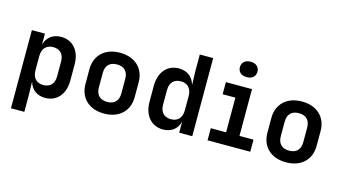

<svg xmlns="http://www.w3.org/2000/svg" viewBox="-100 -1169 3100 1733"><g transform="rotate(15 1450.0 -303.0)"><path d="M350 -560C274 -560 220 -520 200 -451H199V-550H77V180H202V26L199 -99H200C220 -30 274 10 350 10C458 10 530 -72 530 -201V-350C530 -478 458 -560 350 -560ZM405 -206C405 -137 368 -98 304 -98C240 -98 202 -139 202 -209V-341C202 -411 240 -452 304 -452C368 -452 405 -413 405 -344Z M900 9C1041 9 1130 -76 1130 -207V-344C1130 -474 1041 -559 900 -559C759 -559 670 -474 670 -343V-207C670 -76 759 9 900 9ZM900 -100C834 -100 795 -137 795 -207V-343C795 -413 834 -450 900 -450C966 -450 1005 -413 1005 -343V-207C1005 -137 966 -100 900 -100Z M1598 -576 1602 -451H1600C1580 -520 1526 -560 1450 -560C1342 -560 1270 -478 1270 -349V-200C1270 -72 1343 10 1450 10C1527 10 1580 -30 1600 -99H1601V0H1723V-730H1598ZM1497 -98C1433 -98 1395 -137 1395 -206V-344C1395 -413 1433 -452 1497 -452C1561 -452 1598 -411 1598 -341V-209C1598 -139 1561 -98 1497 -98Z M2059 -642C2109 -642 2141 -669 2141 -714C2141 -758 2109 -786 2059 -786C2009 -786 1977 -758 1977 -714C1977 -669 2009 -642 2059 -642ZM2265 0V-113H2134V-550H1890V-437H2009V-113H1866V0Z M2600 9C2741 9 2830 -76 2830 -207V-344C2830 -474 2741 -559 2600 -559C2459 -559 2370 -474 2370 -343V-207C2370 -76 2459 9 2600 9ZM2600 -100C2534 -100 2495 -137 2495 -207V-343C2495 -413 2534 -450 2600 -450C2666 -450 2705 -413 2705 -343V-207C2705 -137 2666 -100 2600 -100Z"/></g></svg>

Font: Tekne LDO
Style: Bold
Weight: 700
Monospace: yes
Designer: Alessio Laiso, Mario Rullo, Paolo Rosset
Foundry: Alessio Laiso
Version: Version 1.000;hotconv 1.0.109;makeotfexe 2.5.65596